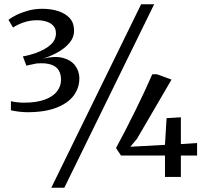

<svg xmlns="http://www.w3.org/2000/svg" viewBox="-20 -835 964 906"><path d="M109.5 -305.5Q90 -305.5 68.2 -308.2Q46.5 -311 31.5 -314.5V-357.5Q43 -354.5 60 -352.5Q77 -350.5 92.5 -350.5Q152.5 -350.5 191.5 -365Q230.5 -379.5 249.2 -404Q268 -428.5 268 -459Q268 -484.5 257.2 -503Q246.5 -521.5 221 -530.2Q195.5 -539 152 -535.5Q148 -534.5 138 -532.5Q128 -530.5 118.2 -528.2Q108.5 -526 104.5 -525L88 -569Q104 -571.5 119.8 -575.8Q135.5 -580 149.5 -585Q194.5 -601.5 219.2 -624.2Q244 -647 244 -678.5Q244 -699.5 232 -713Q220 -726.5 199.8 -733Q179.5 -739.5 155.5 -739.5Q121 -739.5 91 -729Q61 -718.5 41.5 -705L20 -741.5Q33 -752 57 -764Q81 -776 112.5 -784.8Q144 -793.5 179.5 -793.5Q222 -793.5 256 -782.2Q290 -771 309.8 -748.5Q329.5 -726 329.5 -691Q329.5 -658 307.2 -632Q285 -606 251.2 -587.5Q217.5 -569 182.5 -558.5Q240 -572 278 -561.5Q316 -551 335 -525Q354 -499 354.5 -467Q355 -421 328 -384.5Q301 -348 246.2 -326.8Q191.5 -305.5 109.5 -305.5ZM646 -815H707.5L283.5 51H222ZM758.5 0V-101H551L527.5 -136.5Q549 -176 572.2 -221.2Q595.5 -266.5 618.8 -313.5Q642 -360.5 662.5 -404.5Q683 -448.5 698.5 -484.5H720.5L789.5 -459.5L626 -179.5L595 -142.5L758.5 -151.5L766 -277.5L833.5 -281.5V-155L910 -160V-101H833.5V0Z"/></svg>

Font: Merriweather 24pt Light
Style: Regular
Weight: 300
Designer: Eben Sorkin
Foundry: Eben Sorkin
Version: Version 2.100